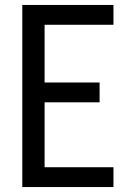

<svg xmlns="http://www.w3.org/2000/svg" viewBox="-20 -755 540 775"><path d="M70 0V-735H438V-655H160V-422H382V-342H160V-80H438V0Z"/></svg>

Font: iosevka_custom_sans_ss08 Md
Style: Regular
Weight: 500
Designer: Belleve Invis
Foundry: Belleve Invis
Version: Version 10.3.0; ttfautohint (v1.8.3)